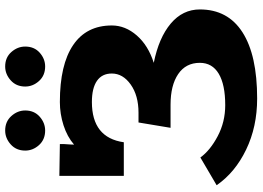

<svg xmlns="http://www.w3.org/2000/svg" viewBox="-152 -822 985 720"><g transform="rotate(-90 340.0 -462.5)"><path d="M4.9 -142.1 108.9 -203.1Q135.3 -166.5 188.7 -138.2Q242.2 -109.9 305.2 -109.9Q382.3 -109.9 423.1 -134.3Q463.9 -158.7 463.9 -205.1Q463.9 -257.8 421.6 -286.4Q379.4 -314.9 307.1 -314.9H220.2L240.2 -435.1H276.9Q341.3 -435.1 382.6 -464.4Q423.8 -493.7 423.8 -535.2Q423.8 -571.8 396.5 -590.8Q369.1 -609.9 316.9 -609.9Q183.1 -609.9 166 -490.2H40V-731.9L159.2 -730V-713.9Q157.2 -687.5 157.2 -676.8Q187 -702.6 229.7 -716.3Q272.5 -730 316.9 -730Q457 -730 530.5 -680.2Q604 -630.4 604 -535.2Q604 -484.4 566.4 -441.4Q528.8 -398.4 463.9 -377.9Q558.1 -358.9 611.1 -314.2Q664.1 -269.5 664.1 -205.1Q664.1 -100.1 578.4 -45.2Q492.7 9.8 330.1 9.8Q224.1 9.8 138.4 -31.5Q52.7 -72.8 4.9 -142.1ZM134.8 -859.9Q134.8 -893.6 158 -914.3Q181.2 -935.1 210 -935.1Q243.7 -935.1 264.4 -911.9Q285.2 -888.7 285.2 -859.9Q285.2 -826.2 262 -805.7Q238.8 -785.2 210 -785.2Q176.3 -785.2 155.5 -808.1Q134.8 -831.1 134.8 -859.9ZM375 -859.9Q375 -893.6 398.2 -914.3Q421.4 -935.1 450.2 -935.1Q483.9 -935.1 504.4 -911.9Q524.9 -888.7 524.9 -859.9Q524.9 -826.2 502 -805.7Q479 -785.2 450.2 -785.2Q416.5 -785.2 395.8 -808.1Q375 -831.1 375 -859.9Z"/></g></svg>

Font: Zantroke
Style: Regular
Weight: 500
Foundry: gluk
Version: Version 0.36